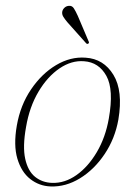

<svg xmlns="http://www.w3.org/2000/svg" viewBox="-20 -647 474 674"><path d="M280.5 -444.5Q344 -440.5 378.2 -384.2Q412.5 -328 395.5 -227Q383.5 -160 347.2 -106Q311 -52 261 -21.2Q211 9.5 157.5 7.5Q117.5 6 86.2 -18.5Q55 -43 41 -90Q27 -137 39 -206Q51.5 -278 89 -333.2Q126.5 -388.5 177 -418.5Q227.5 -448.5 280.5 -444.5ZM163 -5Q207.5 -3.5 248.5 -32.5Q289.5 -61.5 320 -113.2Q350.5 -165 362 -231Q380 -332.5 353.5 -380.5Q327 -428.5 275 -432Q231 -435.5 188.8 -406.8Q146.5 -378 115 -325Q83.5 -272 71.5 -201.5Q59 -132.5 68.5 -89.5Q78 -46.5 103.2 -26.2Q128.5 -6 163 -5ZM253 -591.5 291 -502Q294 -496.5 290 -494Q286 -491.5 282.5 -495L216.5 -569Q208 -579 202.5 -587.8Q197 -596.5 198.5 -606Q200 -614 206.5 -620Q213 -626 222 -626.5Q233 -627.5 239.2 -617.8Q245.5 -608 253 -591.5Z"/></svg>

Font: Fraunces 72pt Thin
Style: Italic
Weight: 100
Italic angle: -16°
Version: Version 1.000;[b76b70a41]